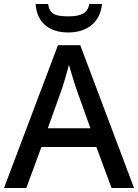

<svg xmlns="http://www.w3.org/2000/svg" viewBox="-20 -995 694 964"><path d="M492 -975H428C421 -923 375 -913 325 -913C265 -913 228 -920 222 -975H159C164 -888 220 -832 323 -832C424 -832 485 -890 492 -975ZM540 -51H653L383 -768H271L0 -51H112L188 -257H464ZM362 -552 434 -351H220L292 -552C300 -575 316 -629 326 -670C334 -640 355 -573 362 -552Z"/></svg>

Font: Noto Sans Tamil UI Medium
Style: Regular
Weight: 500
Designer: Jelle Bosma - Monotype Design Team
Foundry: Monotype Imaging Inc.
Version: Version 2.004